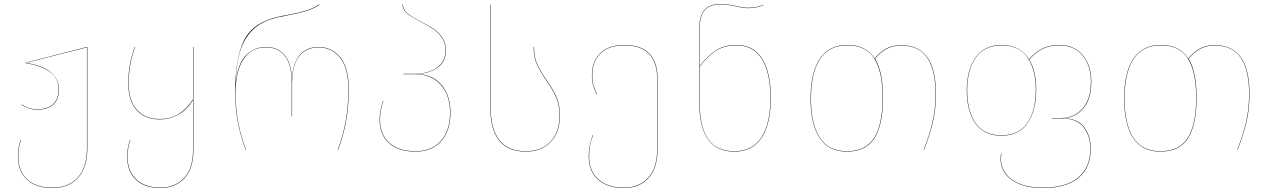

<svg xmlns="http://www.w3.org/2000/svg" viewBox="-20 -753 6385 965"><path d="M419 -517V-7Q419 87 373 139.5Q327 192 243 192Q160 192 115 149Q70 106 70 33Q70 -13 84 -50H86Q72 -14 72 33Q72 106 116.5 148Q161 190 243 190Q326 190 371.5 138.5Q417 87 417 -7V-515L111 -437Q276 -411 276 -303Q276 -252 247 -227Q218 -202 171 -202Q144 -202 125 -208.5Q106 -215 88 -226L89 -228Q107 -216 125.5 -210Q144 -204 171 -204Q217 -204 245.5 -228.5Q274 -253 274 -303Q274 -362 230 -392.5Q186 -423 109 -436V-438L417 -517Z M952 -517V2Q952 93 908.5 141.5Q865 190 788 192H785H783Q704 191 661.5 148.5Q619 106 619 34Q619 -11 634 -50H636Q621 -12 621 34Q621 105 663.5 147Q706 189 785 190Q862 189 906 141Q950 93 950 2V-250Q888 -153 782 -153Q708 -153 666.5 -199.5Q625 -246 625 -333Q625 -389 633.5 -432Q642 -475 657 -517H659Q644 -475 635.5 -432Q627 -389 627 -333Q627 -247 668 -201Q709 -155 782 -155Q839 -155 879.5 -181Q920 -207 950 -254V-517Z M1162 -290Q1162 -435 1195 -524.5Q1228 -614 1319 -650Q1345 -661 1370.5 -667Q1396 -673 1435 -680Q1486 -690 1519.5 -700Q1553 -710 1584 -731L1586 -729Q1554 -708 1520.5 -698Q1487 -688 1436 -678Q1398 -671 1372.5 -665Q1347 -659 1320 -648Q1248 -619 1208.5 -547.5Q1169 -476 1165 -342Q1177 -437 1218 -477Q1259 -517 1317 -517Q1376 -517 1410.5 -476.5Q1445 -436 1447 -353Q1451 -435 1486.5 -476Q1522 -517 1581 -517Q1646 -517 1689.5 -465.5Q1733 -414 1733 -304Q1733 -138 1679 0H1677Q1731 -138 1731 -304Q1731 -413 1688 -464Q1645 -515 1581 -515Q1521 -515 1484.5 -471Q1448 -427 1448 -333V-168H1446V-335Q1446 -429 1412 -472Q1378 -515 1317 -515Q1243 -515 1203.5 -455Q1164 -395 1164 -284Q1164 -206 1178.5 -132.5Q1193 -59 1217 0H1215Q1191 -60 1176.5 -134Q1162 -208 1162 -290Z M2244 -187Q2244 -96 2197.5 -43.5Q2151 9 2068 9Q1984 9 1936 -33Q1888 -75 1888 -150Q1888 -197 1905 -245H1907Q1890 -199 1890 -150Q1890 -76 1937.5 -34.5Q1985 7 2068 7Q2150 7 2196 -45Q2242 -97 2242 -187Q2242 -274 2195 -327Q2148 -380 2067 -380H2007V-382H2067Q2130 -382 2174.5 -412Q2219 -442 2219 -500Q2219 -537 2201.5 -563Q2184 -589 2160 -605.5Q2136 -622 2095 -643Q2050 -666 2027.5 -684Q2005 -702 2002 -730H2004Q2007 -703 2029 -685Q2051 -667 2096 -644Q2136 -624 2161 -607Q2186 -590 2203.5 -563.5Q2221 -537 2221 -500Q2221 -442 2178.5 -412.5Q2136 -383 2077 -381Q2155 -379 2199.5 -325.5Q2244 -272 2244 -187Z M2444 -730H2446V-216Q2446 7 2622 7Q2701 7 2746.5 -40.5Q2792 -88 2792 -172Q2792 -226 2775.5 -263.5Q2759 -301 2726 -348Q2694 -395 2678 -430.5Q2662 -466 2662 -517H2664Q2664 -467 2679.5 -432Q2695 -397 2728 -349Q2761 -302 2777.5 -264.5Q2794 -227 2794 -172Q2794 -87 2747.5 -39Q2701 9 2622 9Q2444 9 2444 -216Z M3285 -356V-2Q3285 90 3240 141Q3195 192 3114 192Q3035 192 2987 150.5Q2939 109 2939 35Q2939 4 2944 -21Q2949 -46 2959 -74H2961Q2950 -46 2945.5 -21Q2941 4 2941 35Q2941 108 2988.5 149Q3036 190 3114 190Q3193 190 3238 140Q3283 90 3283 -2V-356Q3283 -525 3118 -525Q3040 -525 2998.5 -484.5Q2957 -444 2957 -376Q2957 -346 2963 -324.5Q2969 -303 2981 -278H2979Q2967 -303 2961 -324.5Q2955 -346 2955 -376Q2955 -444 2997 -485.5Q3039 -527 3118 -527Q3285 -527 3285 -356Z M3854 -262Q3854 -129 3807.5 -60Q3761 9 3671 9Q3495 9 3495 -235V-618Q3495 -671 3520 -702Q3545 -733 3600 -733Q3633 -733 3679 -723Q3715 -714 3739 -714Q3779 -714 3816 -728V-726Q3779 -712 3739 -712Q3715 -712 3679 -721Q3633 -731 3600 -731Q3546 -731 3521.5 -701Q3497 -671 3497 -618V-421Q3535 -472 3577.5 -499.5Q3620 -527 3679 -527Q3767 -527 3810.5 -458.5Q3854 -390 3854 -262ZM3852 -262Q3852 -389 3809 -457Q3766 -525 3679 -525Q3621 -525 3578.5 -498Q3536 -471 3497 -418V-235Q3497 -113 3540 -53Q3583 7 3671 7Q3760 7 3806 -61Q3852 -129 3852 -262Z M4684 -282Q4684 -201 4667.5 -134Q4651 -67 4624 0H4622Q4649 -66 4665.5 -134Q4682 -202 4682 -282Q4682 -400 4640.5 -462Q4599 -524 4510 -524Q4465 -524 4433.5 -506Q4402 -488 4378 -458Q4418 -392 4418 -262Q4418 -127 4375.5 -59Q4333 9 4236 9Q4144 9 4099 -60Q4054 -129 4054 -258Q4054 -389 4100.5 -458Q4147 -527 4238 -527Q4333 -527 4376 -459Q4401 -490 4432.5 -508Q4464 -526 4510 -526Q4684 -526 4684 -282ZM4416 -262Q4416 -392 4374.5 -458.5Q4333 -525 4238 -525Q4147 -525 4101.5 -456.5Q4056 -388 4056 -258Q4056 -130 4100 -61.5Q4144 7 4236 7Q4332 7 4374 -60.5Q4416 -128 4416 -262Z M5462 -5Q5462 90 5400.5 141Q5339 192 5222 192Q5150 192 5102 171.5Q5054 151 5031.5 118.5Q5009 86 5009 48Q5009 28 5013 18H5015Q5011 26 5011 48Q5011 85 5033.5 117.5Q5056 150 5103.5 170Q5151 190 5222 190Q5339 190 5399.5 139Q5460 88 5460 -5Q5460 -71 5425.5 -114.5Q5391 -158 5316 -158H5266V-160H5316Q5379 -160 5421 -207.5Q5463 -255 5463 -342Q5463 -423 5421 -474Q5379 -525 5305 -525Q5254 -525 5217.5 -506Q5181 -487 5153 -453Q5188 -396 5188 -302Q5188 -197 5144.5 -134Q5101 -71 5013 -71Q4925 -71 4882 -133.5Q4839 -196 4839 -298Q4839 -402 4883.5 -464.5Q4928 -527 5015 -527Q5107 -527 5152 -455Q5180 -489 5217 -508Q5254 -527 5305 -527Q5379 -527 5422 -475.5Q5465 -424 5465 -342Q5465 -255 5424.5 -208Q5384 -161 5324 -159Q5395 -158 5428.5 -114.5Q5462 -71 5462 -5ZM5186 -302Q5186 -403 5144 -464Q5102 -525 5015 -525Q4928 -525 4884.5 -463.5Q4841 -402 4841 -298Q4841 -197 4883 -135Q4925 -73 5013 -73Q5101 -73 5143.5 -135Q5186 -197 5186 -302Z M6260 -282Q6260 -201 6243.5 -134Q6227 -67 6200 0H6198Q6225 -66 6241.5 -134Q6258 -202 6258 -282Q6258 -400 6216.5 -462Q6175 -524 6086 -524Q6041 -524 6009.5 -506Q5978 -488 5954 -458Q5994 -392 5994 -262Q5994 -127 5951.5 -59Q5909 9 5812 9Q5720 9 5675 -60Q5630 -129 5630 -258Q5630 -389 5676.5 -458Q5723 -527 5814 -527Q5909 -527 5952 -459Q5977 -490 6008.5 -508Q6040 -526 6086 -526Q6260 -526 6260 -282ZM5992 -262Q5992 -392 5950.5 -458.5Q5909 -525 5814 -525Q5723 -525 5677.5 -456.5Q5632 -388 5632 -258Q5632 -130 5676 -61.5Q5720 7 5812 7Q5908 7 5950 -60.5Q5992 -128 5992 -262Z"/></svg>

Font: FiraGO Two
Style: Regular
Weight: 100
Designer: bBox Type
Foundry: bBox Type GmbH
Version: Version 1.001